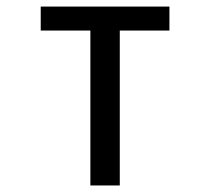

<svg xmlns="http://www.w3.org/2000/svg" viewBox="-20 -567 642 587"><path d="M256.3 -473.6H104.5V-546.9H498V-473.6H346.2V0H256.3Z"/></svg>

Font: Hack
Style: Regular
Weight: 400
Monospace: yes
Designer: Christopher Simpkins
Foundry: Christopher Simpkins
Version: Version 2.019; ttfautohint (v1.4.1) -l 4 -r 80 -G 350 -x 0 -